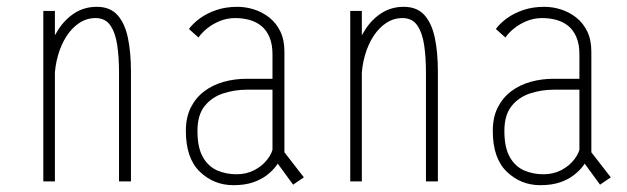

<svg xmlns="http://www.w3.org/2000/svg" viewBox="-20 -532 1840 563"><path d="M107 0Q107 -109 107 -184Q107 -259 107 -308Q107 -357 107 -387.2Q107 -417.5 107 -436Q107 -454.5 107 -468.8Q107 -483 107 -500H141V-402V0ZM329 0V-321Q329 -363.5 323.8 -399.5Q318.5 -435.5 303.8 -457.2Q289 -479 260 -479Q234.5 -479 213 -465Q191.5 -451 175.5 -426.5Q159.5 -402 150.2 -370Q141 -338 140 -302H110Q110.5 -340 120.8 -377.2Q131 -414.5 150.8 -445Q170.5 -475.5 199 -493.8Q227.5 -512 264 -512Q303 -512 324.8 -487.5Q346.5 -463 355.2 -420.2Q364 -377.5 364 -322V0Z M839.5 9.5 782.5 -68.5 800 -103.5 871 -12ZM782 -105 807 -74Q801.5 -61.5 790.8 -46.8Q780 -32 763 -18.8Q746 -5.5 721.8 2.8Q697.5 11 664.5 11Q607 11 566 -28.5Q525 -68 525 -148Q525 -188 539.5 -216.8Q554 -245.5 578.8 -264.2Q603.5 -283 635.8 -292Q668 -301 703 -301H787V-269H704Q668 -269 634.8 -258.2Q601.5 -247.5 580.2 -221.2Q559 -195 559 -148Q559 -99 575 -71.2Q591 -43.5 617 -32.2Q643 -21 673.5 -21Q702.5 -21 726 -33.2Q749.5 -45.5 764.2 -64.8Q779 -84 782 -105ZM676 -512Q701 -512 725.2 -504.2Q749.5 -496.5 769.8 -480.5Q790 -464.5 802 -439.8Q814 -415 814 -381V-71L779 -80V-373Q779 -402.5 770.2 -423Q761.5 -443.5 746.5 -455.8Q731.5 -468 711.8 -473.5Q692 -479 670 -479Q646 -479 625 -470.5Q604 -462 587.8 -449Q571.5 -436 562 -422L534 -447Q546.5 -464 567 -478.8Q587.5 -493.5 615 -502.8Q642.5 -512 676 -512Z M1007 0Q1007 -109 1007 -184Q1007 -259 1007 -308Q1007 -357 1007 -387.2Q1007 -417.5 1007 -436Q1007 -454.5 1007 -468.8Q1007 -483 1007 -500H1041V-402V0ZM1229 0V-321Q1229 -363.5 1223.8 -399.5Q1218.5 -435.5 1203.8 -457.2Q1189 -479 1160 -479Q1134.5 -479 1113 -465Q1091.5 -451 1075.5 -426.5Q1059.5 -402 1050.2 -370Q1041 -338 1040 -302H1010Q1010.5 -340 1020.8 -377.2Q1031 -414.5 1050.8 -445Q1070.5 -475.5 1099 -493.8Q1127.5 -512 1164 -512Q1203 -512 1224.8 -487.5Q1246.5 -463 1255.2 -420.2Q1264 -377.5 1264 -322V0Z M1739.5 9.5 1682.5 -68.5 1700 -103.5 1771 -12ZM1682 -105 1707 -74Q1701.5 -61.5 1690.8 -46.8Q1680 -32 1663 -18.8Q1646 -5.5 1621.8 2.8Q1597.5 11 1564.5 11Q1507 11 1466 -28.5Q1425 -68 1425 -148Q1425 -188 1439.5 -216.8Q1454 -245.5 1478.8 -264.2Q1503.5 -283 1535.8 -292Q1568 -301 1603 -301H1687V-269H1604Q1568 -269 1534.8 -258.2Q1501.5 -247.5 1480.2 -221.2Q1459 -195 1459 -148Q1459 -99 1475 -71.2Q1491 -43.5 1517 -32.2Q1543 -21 1573.5 -21Q1602.5 -21 1626 -33.2Q1649.5 -45.5 1664.2 -64.8Q1679 -84 1682 -105ZM1576 -512Q1601 -512 1625.2 -504.2Q1649.5 -496.5 1669.8 -480.5Q1690 -464.5 1702 -439.8Q1714 -415 1714 -381V-71L1679 -80V-373Q1679 -402.5 1670.2 -423Q1661.5 -443.5 1646.5 -455.8Q1631.5 -468 1611.8 -473.5Q1592 -479 1570 -479Q1546 -479 1525 -470.5Q1504 -462 1487.8 -449Q1471.5 -436 1462 -422L1434 -447Q1446.5 -464 1467 -478.8Q1487.5 -493.5 1515 -502.8Q1542.5 -512 1576 -512Z"/></svg>

Font: League Mono Thin Condensed
Style: Regular
Weight: 100
Width: 1
Designer: Tyler Finck
Foundry: The League of Moveable Type / Tyler Finck
Version: Version 2.300;RELEASE